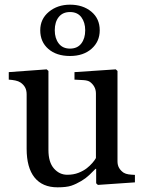

<svg xmlns="http://www.w3.org/2000/svg" viewBox="-20 -781 615 813"><path d="M551.3 -8.8 394.5 2 387.2 -4.9V-65.9H384.3Q372.6 -53.7 357.9 -39.8Q343.3 -25.9 324.2 -14.6Q302.2 -1.5 281.7 5.4Q261.2 12.2 223.6 12.2Q159.7 12.2 126.2 -29.5Q92.8 -71.3 92.8 -150.9V-381.3Q92.8 -398.9 86.2 -410.9Q79.6 -422.9 66.9 -431.6Q58.1 -437.5 44.9 -440.2Q31.7 -442.9 17.1 -443.8V-475.6L177.7 -487.3L185.1 -480.5V-146Q185.1 -93.8 208.5 -67.4Q231.9 -41 264.6 -41Q291.5 -41 312.5 -49.3Q333.5 -57.6 347.7 -68.8Q360.8 -79.1 370.8 -90.6Q380.9 -102.1 386.2 -111.8V-384.8Q386.2 -400.9 379.4 -413.3Q372.6 -425.8 360.4 -434.6Q351.6 -440.4 334.2 -441.7Q316.9 -442.9 295.4 -443.8V-475.6L470.2 -487.3L477.5 -480.5V-98.1Q477.5 -81.5 484.4 -69.8Q491.2 -58.1 503.4 -49.8Q512.2 -44.4 524.4 -42.7Q536.6 -41 551.3 -40.5ZM402.3 -652.8Q402.3 -605 367.7 -574.5Q333 -543.9 276.4 -543.9Q219.2 -543.9 184.8 -573.7Q150.4 -603.5 150.4 -652.8Q150.4 -700.7 187 -731Q223.6 -761.2 276.4 -761.2Q331.1 -761.2 366.7 -731.7Q402.3 -702.1 402.3 -652.8ZM340.8 -652.8Q340.8 -686 324.5 -708Q308.1 -730 276.4 -730Q245.6 -730 228.8 -709Q211.9 -688 211.9 -652.8Q211.9 -619.1 228.5 -597.2Q245.1 -575.2 276.4 -575.2Q307.6 -575.2 324.2 -596.7Q340.8 -618.2 340.8 -652.8Z"/></svg>

Font: UniBurma_GGSerif
Style: Book
Weight: 400
Designer: Victor San Kho Lin (for Burmese only and related typography optimization with it)
Foundry: http://www.unimm.org
Version: 2.0